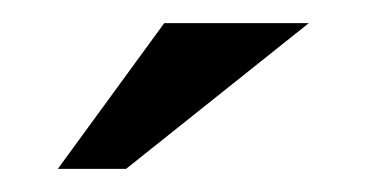

<svg xmlns="http://www.w3.org/2000/svg" viewBox="-20 -800 316 166"><path d="M30 -654H89L247 -780H122Z"/></svg>

Font: Sawarabi Gothic
Style: Regular
Weight: 400
Designer: mshio (mshio@users.sourceforge.jp)
Version: Version 20141215